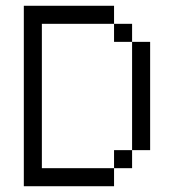

<svg xmlns="http://www.w3.org/2000/svg" viewBox="-20 -645 602 665"><path d="M62.5 -625V0H375V-62.5H125V-562.5H375V-625ZM375 -62.5H437.5V-125H375ZM375 -500H437.5V-562.5H375ZM437.5 -125H500V-500H437.5Z"/></svg>

Font: ChillMoonMono
Style: Regular
Weight: 400
Designer: Warren2060
Foundry: ChillType
Version: Version 1.000;Glyphs 3.1.1 (3135)